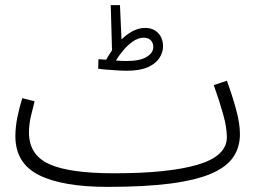

<svg xmlns="http://www.w3.org/2000/svg" viewBox="-20 -708 1024 749"><path d="M400 21Q224 21 132 -25Q40 -71 40 -177Q40 -212 48 -251.5Q56 -291 67 -325L115 -313Q108 -287 100.5 -254.5Q93 -222 93 -191Q93 -104 171.5 -68Q250 -32 426 -32Q637 -32 751 -65.5Q865 -99 865 -173Q865 -210 851 -260.5Q837 -311 814 -376L865 -393Q885 -339 900.5 -283Q916 -227 916 -185Q916 -133 889.5 -94.5Q863 -56 803.5 -30.5Q744 -5 645 8Q546 21 400 21ZM474 -432Q458 -432 436 -433.5Q414 -435 394 -436.5Q374 -438 363 -440L364 -477Q372 -477 379.5 -476Q387 -475 394 -475Q405 -494 417 -512L412 -688H448L454 -554Q474 -574 497.5 -586.5Q521 -599 546 -599Q578 -599 597 -579Q616 -559 616 -527Q616 -504 602 -482Q588 -460 557 -446Q526 -432 474 -432ZM541 -561Q519 -561 498 -546Q477 -531 460 -510.5Q443 -490 432 -472Q455 -470 473 -470Q526 -470 552 -486Q578 -502 578 -524Q578 -541 568 -551Q558 -561 541 -561Z"/></svg>

Font: Noto Sans Arabic UI Lt
Style: Regular
Weight: 300
Designer: Monotype Design Team, Nadine Chahine and Nizar Qandah
Foundry: Monotype Imaging Inc.
Version: Version 2.010; ttfautohint (v1.8.4.7-5d5b)